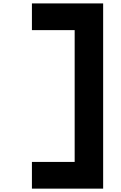

<svg xmlns="http://www.w3.org/2000/svg" viewBox="-20 -1020 707 1123"><path d="M166.7 -1000H583.3V83.3H166.7V-72.9H416.7V-843.8H166.7Z"/></svg>

Font: Monoid
Style: Bold
Weight: 700
Width: 4
Designer: Andreas Larsen (@larsenwork)
Version: Version 0.61